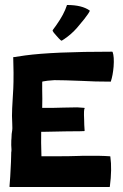

<svg xmlns="http://www.w3.org/2000/svg" viewBox="-20 -747 494 769"><path d="M153 -421H152Q149 -421 149 -417V-409V-387Q150 -352 149 -315H193Q212 -316 233 -316Q257 -317 289 -317Q317 -315 318 -315Q319 -315 319 -313Q315 -309 317 -268Q317 -257 317.5 -246.5Q318 -236 318.5 -230.5Q319 -225 319 -224Q319 -223 318 -222Q311 -221 252 -221Q246 -221 225 -220.5Q204 -220 201 -220Q194 -220 176 -219.5Q158 -219 150 -219H145Q144 -181 146 -121H197Q229 -121 257 -121.5Q285 -122 297.5 -122.5Q310 -123 311 -123Q382 -124 421 -121Q422 -121 422 -119Q429 -70 420 0Q420 2 418 2H314H20Q18 2 18 0Q21 -30 24 -99Q24 -101 24.5 -116.5Q25 -132 25 -137Q27 -145 25 -166Q25 -189 26 -194Q26 -211 29 -226Q30 -227 29 -254Q28 -272 28 -283Q28 -308 31 -354Q34 -400 34 -419Q35 -444 33 -516Q31 -518 34 -518L81 -525Q192 -540 429 -540Q430 -540 431 -539Q438 -520 435 -480Q432 -445 424 -421Q424 -420 423 -420Q359 -420 308 -423Q234 -426 198 -426Q166 -424 153 -421ZM205 -605Q193 -618 191 -623Q190 -626 193 -629L206 -647Q236 -689 248 -726V-727H249Q308 -727 339 -705Q340 -704 339 -702Q335 -693 317 -670L288 -635Q266 -610 238 -591Q228 -584 226 -584Q225 -584 222 -587Q218 -590 205 -605Z"/></svg>

Font: Tovari Sans
Style: Bold
Weight: 700
Designer: Verneri Kontto, Denis Ignatov
Foundry: Verneri Kontto
Version: Version 1.10 May 7, 2019